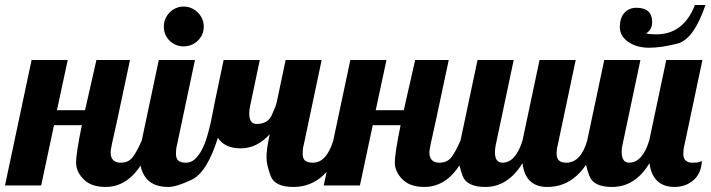

<svg xmlns="http://www.w3.org/2000/svg" viewBox="-58 -739 2831 765"><path d="M268.1 -240.2H157.2L106 0H-38.1L67.9 -500H211.9L168.9 -299.8H280.8L326.2 -500H460L407.2 -252Q382.8 -147 382.8 -132.8Q382.8 -90.8 422.9 -90.8Q451.7 -90.8 468 -109.6Q484.4 -128.4 506.8 -179.2H548.8Q485.8 5.9 362.8 5.9Q305.2 5.9 275.1 -24.7Q245.1 -55.2 245.1 -91.6Q245.1 -127.9 268.1 -240.2Z M747.6 -663.8Q753.9 -649.4 753.9 -632.8Q753.9 -616.2 747.6 -601.8Q741.2 -587.4 730.2 -576.9Q719.2 -566.4 704.8 -560.3Q690.4 -554.2 673.8 -554.2Q657.2 -554.2 642.8 -560.3Q628.4 -566.4 617.7 -576.9Q606.9 -587.4 600.8 -601.8Q594.7 -616.2 594.7 -632.8Q594.7 -649.4 600.8 -663.8Q606.9 -678.2 617.7 -689.2Q628.4 -700.2 642.8 -706.5Q657.2 -712.9 673.8 -712.9Q690.4 -712.9 704.8 -706.5Q719.2 -700.2 730.2 -689.2Q741.2 -678.2 747.6 -663.8ZM1312 -179.2Q1248.5 5.9 1110.8 5.9Q1036.6 5.9 1020.3 -38.1Q1003.9 -82 1003.9 -111.3Q1003.9 -140.6 1011.7 -179.2L1016.6 -204.1Q965.3 -147.9 901.4 -147.9Q837.4 -147.9 810.1 -189.9Q767.1 -52.2 706.3 -23.2Q645.5 5.9 612.8 5.9Q555.2 5.9 527.1 -25.9Q499 -57.6 499 -111.8Q499 -140.1 506.8 -179.2L574.7 -500H718.8L647 -160.2Q643.1 -147 643.1 -127Q643.1 -106.9 652.8 -98.9Q662.6 -90.8 683.1 -90.8Q703.6 -90.8 719.2 -105.5Q734.9 -120.1 746.8 -143.3Q758.8 -166.5 767.1 -194.8Q775.4 -223.1 781.5 -250.5Q787.6 -277.8 791.7 -301Q795.9 -324.2 798.8 -336.9L833 -500H977.1L938 -314Q935.1 -299.3 935.1 -286.1Q935.1 -245.1 964.8 -245.1Q1008.3 -245.1 1024.4 -279.5Q1040.5 -314 1044.9 -333L1080.1 -500H1223.6L1151.9 -160.2Q1147.9 -147 1147.9 -127Q1147.9 -106.9 1157.7 -98.9Q1167.5 -90.8 1189 -90.8Q1242.7 -90.8 1270 -179.2Z M1538.1 -240.2H1427.2L1376 0H1231.9L1337.9 -500H1481.9L1439 -299.8H1550.8L1596.2 -500H1730L1677.2 -252Q1652.8 -147 1652.8 -132.8Q1652.8 -90.8 1692.9 -90.8Q1721.7 -90.8 1738 -109.6Q1754.4 -128.4 1776.9 -179.2H1818.8Q1755.9 5.9 1632.8 5.9Q1575.2 5.9 1545.2 -24.7Q1515.1 -55.2 1515.1 -91.6Q1515.1 -127.9 1538.1 -240.2Z M2197.8 -90.8Q2256.8 -90.8 2281.7 -179.2H2323.7Q2259.3 5.9 2123 5.9Q2034.7 5.9 2023.9 -88.9Q1965.3 5.9 1876 5.9Q1801.8 5.9 1785.4 -38.1Q1769 -82 1769 -111.3Q1769 -140.6 1776.9 -179.2L1844.7 -500H1988.8L1917 -160.2Q1914.1 -144.5 1914.1 -131.8Q1914.1 -90.8 1943.8 -90.8Q1996.6 -90.8 2023.9 -179.2L2091.8 -500H2235.8L2164.1 -160.2Q2159.7 -145 2159.7 -126Q2159.7 -90.8 2197.8 -90.8Z M2418.9 -134.8Q2418.9 -90.8 2448.7 -90.8Q2501.5 -90.8 2528.8 -179.2L2596.7 -500H2740.7L2668.9 -160.2Q2664.6 -145 2664.6 -126Q2664.6 -106.9 2674.6 -98.9Q2684.6 -90.8 2698.7 -90.8Q2712.9 -90.8 2717.5 -91.3Q2722.2 -91.8 2725.8 -92.8Q2729.5 -93.8 2732.4 -95Q2735.4 -96.2 2738.8 -97.2Q2735.4 -46.4 2704.1 -20.3Q2672.9 5.9 2629.4 5.9Q2585.4 5.9 2560.3 -18.8Q2535.2 -43.5 2529.8 -88.9Q2472.7 5.9 2380.9 5.9Q2306.6 5.9 2290.3 -38.1Q2273.9 -82 2273.9 -111.3Q2273.9 -140.6 2281.7 -179.2L2349.6 -500H2493.7L2421.9 -160.2Q2418.9 -147.5 2418.9 -134.8ZM2478 -708Q2540.5 -708 2540.5 -650.9Q2540.5 -621.6 2516.6 -606Q2529.3 -602.1 2556.6 -602.1Q2665.5 -602.1 2710.9 -719.2H2752.9Q2706.1 -582 2641.4 -565.4Q2576.7 -548.8 2527.8 -548.8Q2479 -548.8 2445.3 -572Q2411.6 -595.2 2411.6 -631.3Q2411.6 -667.5 2429.7 -687.7Q2447.8 -708 2478 -708Z"/></svg>

Font: Lobster-Regular
Style: Regular
Weight: 400
Designer: Pablo Impallari
Foundry: Pablo Impallari
Version: Version 1.007; ttfautohint (v1.1) -l 8 -r 50 -G 50 -x 14 -D 